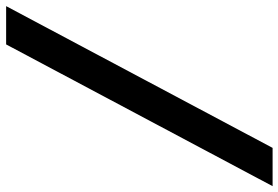

<svg xmlns="http://www.w3.org/2000/svg" viewBox="-238 -616 931 642"><g transform="rotate(90 228.0 -294.5)"><path d="M55 151H-73L401 -740H529Z"/></g></svg>

Font: Aneliza
Style: Bold Italic
Weight: 700
Italic angle: -11.31°
Designer: Mike Abbink, Paul van der Laan, Pieter van Rosmalen
Foundry: Bold Monday
Version: Version 3.0